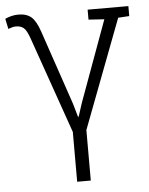

<svg xmlns="http://www.w3.org/2000/svg" viewBox="-56 -576 638 823"><g transform="rotate(-5 263.5 -165.0)"><path d="M242.7 202.6V-11.7L97.7 -425.8Q85 -462.4 72.3 -472.9Q59.6 -483.4 39.1 -483.4Q30.3 -483.4 22.9 -481.2Q15.6 -479 5.9 -475.6L-3.4 -520Q7.8 -525.4 22.9 -529.3Q38.1 -533.2 53.2 -533.2Q88.9 -533.2 109.1 -515.9Q129.4 -498.5 145 -452.6L253.9 -132.3L270.5 -74.7H273.4L292 -132.3L419.4 -481L351.6 -485.4V-528.3H526.9V-485.4L479 -482.4L301.3 -14.6V202.6Z"/></g></svg>

Font: Roboto Slab Light
Style: Regular
Weight: 300
Designer: Google
Version: Version 2.000; ttfautohint (v1.8.1.43-b0c9)